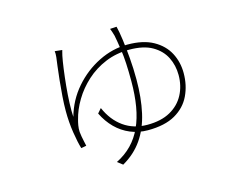

<svg xmlns="http://www.w3.org/2000/svg" viewBox="-95 -741 1189 959"><g transform="rotate(-15 500.0 -262.0)"><path d="M285 -557Q284 -553 282 -545.5Q280 -538 278 -529Q273 -505 267.5 -464.5Q262 -424 257.5 -378Q253 -332 251.5 -290Q250 -248 252 -220Q275 -302 329.5 -364.5Q384 -427 456.5 -463Q529 -499 606 -499Q687 -499 739 -470Q791 -441 816 -393.5Q841 -346 841 -289Q841 -226 816 -173.5Q791 -121 737 -90Q683 -59 595 -59Q547 -59 505 -76.5Q463 -94 430.5 -126.5Q398 -159 376 -204L396 -227Q425 -160 477 -123Q529 -86 600 -86Q671 -86 718.5 -112.5Q766 -139 790 -184.5Q814 -230 814 -286Q814 -336 793 -378Q772 -420 727 -446Q682 -472 608 -472Q541 -472 484.5 -448.5Q428 -425 384.5 -385.5Q341 -346 312 -297.5Q283 -249 271 -200Q268 -190 265 -173Q262 -156 263 -139Q264 -128 266.5 -114Q269 -100 272 -87Q275 -74 277 -64L250 -59Q240 -91 231.5 -145.5Q223 -200 223 -258Q223 -293 226 -334Q229 -375 233 -414Q237 -453 241 -484Q245 -515 247 -530Q248 -540 248 -547Q248 -554 247 -561ZM577 -599Q584 -572 590 -527.5Q596 -483 600.5 -429.5Q605 -376 605 -319Q605 -224 588 -148Q571 -72 532.5 -16.5Q494 39 431 75L404 54Q450 31 483 -3Q516 -37 537 -83Q558 -129 568 -187.5Q578 -246 578 -318Q578 -420 569.5 -477Q561 -534 556 -558Q553 -569 549.5 -579.5Q546 -590 543 -597Z"/></g></svg>

Font: Noto Sans KR Thin
Style: Regular
Weight: 100
Designer: Ryoko NISHIZUKA 西塚涼子 (kana, bopomofo & ideographs); Paul D. Hunt (Latin, Greek & Cyrillic); Sandoll Communications 산돌커뮤니
Foundry: Adobe
Version: Version 2.004-H2;hotconv 1.0.118;makeotfexe 2.5.65603